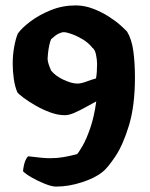

<svg xmlns="http://www.w3.org/2000/svg" viewBox="-20 -585 555 710"><path d="M187 105Q172 105 146.5 95Q121 85 97.5 71.5Q74 58 65 48Q68 22 74 8.5Q80 -5 85 -7Q116 -3 134.5 -1.5Q153 0 166 0Q192 0 215 -4Q238 -8 265 -15Q271 -21 285 -45Q299 -69 313.5 -110.5Q328 -152 336 -210Q319 -201 297.5 -189Q276 -177 255.5 -168Q235 -159 220 -159Q194 -159 165.5 -169.5Q137 -180 111 -195Q85 -210 67 -223.5Q49 -237 44 -244Q35 -265 31 -293.5Q27 -322 27 -349Q27 -382 32.5 -412Q38 -442 46 -461Q61 -482 93 -506Q125 -530 168 -547.5Q211 -565 260 -565Q292 -565 323.5 -553Q355 -541 381 -524.5Q407 -508 425 -492Q443 -476 450 -468Q467 -440 473 -396.5Q479 -353 479 -299Q479 -194 457 -121.5Q435 -49 406.5 -6.5Q378 36 359 51Q332 73 283 89Q234 105 187 105ZM266 -276Q280 -276 298.5 -283Q317 -290 335 -295Q337 -305 338 -319.5Q339 -334 339 -348Q339 -364 335 -383Q331 -402 322 -408Q307 -427 286 -439.5Q265 -452 245.5 -459Q226 -466 216 -466Q208 -466 196.5 -460.5Q185 -455 169 -440Q165 -431 162 -416.5Q159 -402 157.5 -388Q156 -374 156 -368Q156 -353 169 -324Q185 -304 215 -290Q245 -276 266 -276Z"/></svg>

Font: Texturina ExtraBold
Style: Regular
Weight: 800
Designer: Guillermo Torres Carreño
Foundry: Omnibus-Type
Version: Version 1.002; ttfautohint (v1.8.3)